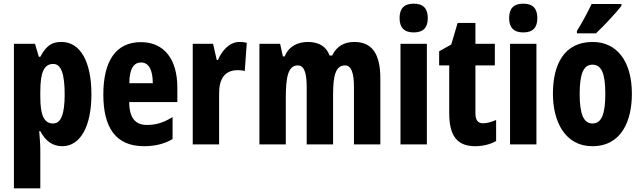

<svg xmlns="http://www.w3.org/2000/svg" viewBox="-20 -839 3503 1048"><path d="M316 -610C268 -610 235 -595 200 -529H192L171 -600H56V189H200V-29C200 -46 198 -76 194 -123H200C230 -66 270 -41 320 -41C418 -41 479 -148 479 -324C479 -505 417 -610 316 -610ZM271 -490C314 -490 333 -435 333 -323C333 -217 313 -165 270 -165C221 -165 200 -209 200 -309V-338C200 -446 221 -490 271 -490Z M749 -609C614 -609 544 -508 544 -323C544 -145 610 -41 766 -41C825 -41 876 -53 922 -80V-200C872 -169 831 -157 782 -157C718 -157 686 -196 685 -282H948V-361C948 -516 876 -609 749 -609ZM750 -498C791 -498 814 -459 814 -385H686C686 -468 713 -498 750 -498Z M1287 -610C1231 -610 1190 -560 1170 -512H1163L1143 -600H1032V-51H1176V-330C1176 -409 1207 -456 1278 -456C1290 -456 1306 -455 1316 -451L1327 -605C1309 -610 1298 -610 1287 -610Z M1914 -610C1858 -610 1817 -586 1793 -536H1779C1763 -581 1725 -610 1661 -610C1606 -610 1556 -587 1534 -531H1524L1509 -600H1396V-51H1540V-306C1540 -426 1555 -482 1606 -482C1639 -482 1654 -443 1654 -367V-51H1798V-322C1798 -432 1814 -482 1864 -482C1897 -482 1912 -441 1912 -366V-51H2056V-411C2056 -546 2010 -610 1914 -610Z M2238 -819C2185 -819 2161 -792 2161 -740C2161 -688 2187 -662 2238 -662C2290 -662 2315 -688 2315 -740C2315 -791 2292 -819 2238 -819ZM2310 -600H2166V-51H2310Z M2617 -166C2588 -166 2575 -184 2575 -221V-482H2681V-600H2575V-714H2478L2443 -596L2377 -559V-482H2432V-222C2432 -100 2473 -41 2574 -41C2615 -41 2656 -51 2688 -69V-184C2661 -173 2638 -166 2617 -166Z M2836 -819C2783 -819 2759 -792 2759 -740C2759 -688 2785 -662 2836 -662C2888 -662 2913 -688 2913 -740C2913 -791 2890 -819 2836 -819ZM2908 -600H2764V-51H2908Z M3372 -807V-817H3209C3188 -773 3162 -723 3129 -670V-657H3233C3281 -702 3345 -772 3372 -807ZM3429 -327C3429 -509 3344 -610 3215 -610C3061 -610 2998 -490 2998 -327C2998 -176 3064 -41 3213 -41C3373 -41 3429 -180 3429 -327ZM3144 -325C3144 -437 3165 -486 3214 -486C3264 -486 3284 -436 3284 -327C3284 -217 3264 -165 3214 -165C3165 -165 3144 -218 3144 -325Z"/></svg>

Font: Noto Sans Tamil UI ExtraCondensed ExtraBold
Style: Regular
Weight: 800
Width: 2
Designer: Jelle Bosma - Monotype Design Team
Foundry: Monotype Imaging Inc.
Version: Version 2.004